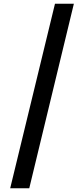

<svg xmlns="http://www.w3.org/2000/svg" viewBox="-20 -852 454 1037"><path d="M277 -832 35 165H138L379 -832Z"/></svg>

Font: Noto Sans Devanagari ExtraCondensed SemiBold
Style: Regular
Weight: 600
Width: 2
Designer: Jelle Bosma - Monotype Design Team
Foundry: Monotype Imaging Inc.
Version: Version 2.004